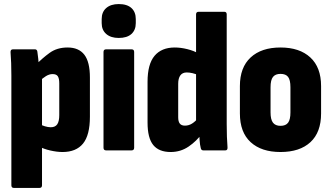

<svg xmlns="http://www.w3.org/2000/svg" viewBox="-20 -741 1631 946"><path d="M288 8Q261 8 228 0.5Q195 -7 171 -20L170 -132Q184 -124 200.5 -119Q217 -114 230 -114Q252 -114 262 -128.5Q272 -143 272 -174V-331Q272 -354 265 -365Q258 -376 239 -376Q223 -376 206.5 -366Q190 -356 174 -340L155 -420Q188 -454 224.5 -480.5Q261 -507 313 -507Q368 -507 395.5 -471.5Q423 -436 423 -359V-166Q423 -75 389 -33.5Q355 8 288 8ZM49 185Q36 185 36 172V-369Q36 -401 35 -430Q34 -459 32 -483Q31 -498 44 -498H152Q162 -498 164 -487Q166 -473 168.5 -451Q171 -429 172 -410L187 -362V172Q187 185 174 185Z M503 0Q490 0 490 -13V-485Q490 -498 503 -498H628Q641 -498 641 -485V-13Q641 0 628 0ZM565 -554Q526 -554 503.5 -573.5Q481 -593 481 -627V-647Q481 -682 503.5 -701.5Q526 -721 565 -721Q606 -721 627.5 -701.5Q649 -682 649 -647V-627Q649 -593 627.5 -573.5Q606 -554 565 -554Z M821 8Q763 8 735 -26.5Q707 -61 707 -137V-338Q707 -425 741.5 -466Q776 -507 841 -507Q870 -507 902.5 -499Q935 -491 959 -477L960 -369Q944 -377 928.5 -380.5Q913 -384 900 -384Q879 -384 868.5 -369.5Q858 -355 858 -328V-163Q858 -142 866 -132Q874 -122 891 -122Q910 -122 926 -132Q942 -142 957 -160L976 -84Q949 -46 909.5 -19Q870 8 821 8ZM982 0Q971 0 969 -12Q965 -27 963.5 -50.5Q962 -74 961 -92L946 -131V-670Q946 -683 959 -683H1085Q1097 -683 1097 -670V-130Q1097 -98 1098 -68Q1099 -38 1101 -15Q1102 0 1090 0Z M1362 8Q1268 8 1215 -40.5Q1162 -89 1162 -182V-317Q1162 -409 1215 -458Q1268 -507 1362 -507Q1456 -507 1509 -458Q1562 -409 1562 -317V-182Q1562 -89 1509.5 -40.5Q1457 8 1362 8ZM1362 -121Q1388 -121 1399.5 -136.5Q1411 -152 1411 -187V-311Q1411 -347 1399.5 -362Q1388 -377 1362 -377Q1337 -377 1325 -362Q1313 -347 1313 -311V-187Q1313 -152 1325 -136.5Q1337 -121 1362 -121Z"/></svg>

Font: Sofia Sans Condensed Black
Style: Regular
Weight: 900
Designer: Botio Nikoltchev, Ani Petrova
Foundry: lettersoup
Version: Version 4.101